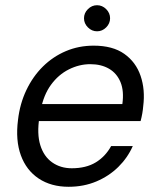

<svg xmlns="http://www.w3.org/2000/svg" viewBox="-20 -704 607 736"><path d="M243 12Q176 12 128.5 -19.5Q81 -51 60 -108.5Q39 -166 49 -244Q56 -306 81 -358.5Q106 -411 144.5 -449Q183 -487 232.5 -508Q282 -529 339 -529Q412 -529 456.5 -497.5Q501 -466 519 -413Q537 -360 529 -297Q528 -284 525.5 -269.5Q523 -255 519 -240H110L121 -305H449Q456 -355 442 -389Q428 -423 398 -440.5Q368 -458 326 -458Q284 -458 244 -438Q204 -418 175.5 -379Q147 -340 136 -282L131 -254Q121 -191 134.5 -147.5Q148 -104 180 -81.5Q212 -59 255 -59Q310 -59 347 -81.5Q384 -104 406 -144H489Q469 -99 433.5 -64Q398 -29 349.5 -8.5Q301 12 243 12ZM352 -584Q332 -584 317 -599Q302 -614 302 -634Q302 -654 317 -669Q332 -684 352 -684Q372 -684 387 -669Q402 -654 402 -634Q402 -614 387 -599Q372 -584 352 -584Z"/></svg>

Font: DM Sans 11pt
Style: Italic
Weight: 400
Italic angle: -10°
Version: Version 4.004;gftools[0.9.30]